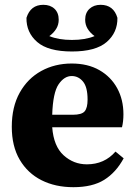

<svg xmlns="http://www.w3.org/2000/svg" viewBox="-20 -763 561 798"><path d="M278 -447Q247 -447 223.5 -412.5Q200 -378 197 -286H282Q320 -286 332 -300.5Q344 -315 344 -349Q344 -401 325 -424Q306 -447 278 -447ZM285 15Q210 15 152.5 -14Q95 -43 62 -99Q29 -155 29 -236Q29 -319 62 -378Q95 -437 151.5 -468Q208 -499 278 -499Q345 -499 393 -471.5Q441 -444 467 -396.5Q493 -349 493 -288Q493 -258 487 -234H197Q203 -155 244.5 -117.5Q286 -80 341 -80Q414 -80 460 -133L494 -105Q462 -46 413 -15.5Q364 15 285 15ZM279 -549Q180 -549 134.5 -588.5Q89 -628 90 -689Q107 -743 160 -743Q189 -743 206.5 -726.5Q224 -710 224 -681Q224 -660 213.5 -643Q203 -626 185 -613Q223 -597 279 -597Q335 -597 373 -613Q355 -626 344.5 -643Q334 -660 334 -681Q334 -710 352 -726.5Q370 -743 398 -743Q452 -743 468 -689Q469 -628 423.5 -588.5Q378 -549 279 -549Z"/></svg>

Font: Source Serif 4
Style: Bold
Weight: 700
Designer: Frank Grießhammer
Foundry: Adobe
Version: Version 4.005;hotconv 1.1.0;makeotfexe 2.6.0